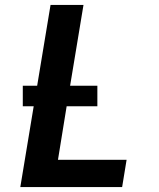

<svg xmlns="http://www.w3.org/2000/svg" viewBox="-20 -755 640 775"><path d="M62 0 116 -326H72V-409H130L184 -735H317L263 -409H373V-326H249L214 -110H491L473 0Z"/></svg>

Font: Iosevka SS04 XBd Ex
Style: Italic
Weight: 800
Width: 7
Italic angle: -9°
Monospace: yes
Designer: Belleve Invis
Foundry: Belleve Invis
Version: Version 19.0.0; ttfautohint (v1.8.4)